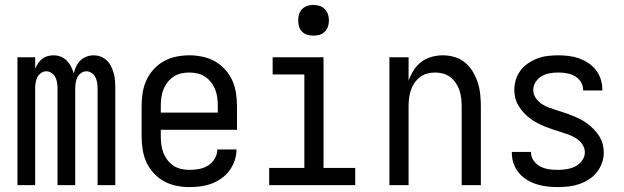

<svg xmlns="http://www.w3.org/2000/svg" viewBox="-20 -753 2540 781"><path d="M51 0V-520H123V-474Q128 -485 135 -495.5Q142 -506 151.5 -513.5Q161 -521 173 -524.5Q185 -528 198 -528Q213 -528 227 -522.5Q241 -517 251.5 -506.5Q262 -496 269 -482Q276 -468 280 -454Q283 -468 289.5 -482Q296 -496 306.5 -506.5Q317 -517 331.5 -522.5Q346 -528 361 -528Q376 -528 390 -522.5Q404 -517 415 -506.5Q426 -496 432.5 -482Q439 -468 443 -453.5Q447 -439 448 -424Q449 -409 449 -394V0H377V-394Q377 -405 375 -417Q373 -429 368 -439Q363 -449 353 -456Q343 -463 332 -463Q320 -463 310 -456Q300 -449 295 -439Q290 -429 288 -417Q286 -405 286 -394V0H214V-394Q214 -405 212 -417Q210 -429 205 -439Q200 -449 190 -456Q180 -463 168 -463Q157 -463 147 -456Q137 -449 132 -439Q127 -429 125 -417Q123 -405 123 -394V0Z M750 8Q723 8 696.5 2.5Q670 -3 646.5 -16Q623 -29 604.5 -49.5Q586 -70 575 -94.5Q564 -119 560 -146Q556 -173 556 -200V-320Q556 -347 560 -374Q564 -401 575 -425.5Q586 -450 604.5 -470.5Q623 -491 646.5 -504Q670 -517 696.5 -522.5Q723 -528 750 -528Q777 -528 803.5 -522.5Q830 -517 853.5 -504Q877 -491 895.5 -470.5Q914 -450 925 -425.5Q936 -401 940 -374Q944 -347 944 -320V-225H634V-200Q634 -183 636 -166Q638 -149 644 -133Q650 -117 660.5 -103Q671 -89 685 -79.5Q699 -70 716 -66Q733 -62 750 -62Q770 -62 789.5 -65.5Q809 -69 826 -79.5Q843 -90 853.5 -107.5Q864 -125 864 -145H942Q942 -122 934.5 -100Q927 -78 913.5 -59.5Q900 -41 881 -27.5Q862 -14 840.5 -6Q819 2 796 5Q773 8 750 8ZM866 -295V-320Q866 -337 864 -354Q862 -371 856 -387Q850 -403 839.5 -417Q829 -431 815 -440.5Q801 -450 784 -454Q767 -458 750 -458Q733 -458 716 -454Q699 -450 685 -440.5Q671 -431 660.5 -417Q650 -403 644 -387Q638 -371 636 -354Q634 -337 634 -320V-295Z M1075 0V-70H1218V-450H1089V-520H1296V-70H1425V0ZM1255 -608Q1242 -608 1230 -611.5Q1218 -615 1209 -624Q1200 -633 1196.5 -645Q1193 -657 1193 -670Q1193 -683 1196.5 -695Q1200 -707 1209 -716Q1218 -725 1230 -729Q1242 -733 1255 -733Q1268 -733 1280 -729Q1292 -725 1301 -716Q1310 -707 1314 -695Q1318 -683 1318 -670Q1318 -657 1314 -645Q1310 -633 1301 -624Q1292 -615 1280 -611.5Q1268 -608 1255 -608Z M1564 0V-520H1642V-425Q1650 -447 1662.5 -467Q1675 -487 1693.5 -501Q1712 -515 1735 -521.5Q1758 -528 1781 -528Q1806 -528 1829.5 -521Q1853 -514 1872 -498Q1891 -482 1903.5 -461Q1916 -440 1923.5 -416.5Q1931 -393 1933.5 -368.5Q1936 -344 1936 -320V0H1858V-320Q1858 -337 1856 -353.5Q1854 -370 1849 -385.5Q1844 -401 1834.5 -415Q1825 -429 1812 -439Q1799 -449 1783 -453.5Q1767 -458 1750 -458Q1733 -458 1717 -453.5Q1701 -449 1688 -439Q1675 -429 1665.5 -415Q1656 -401 1651 -385.5Q1646 -370 1644 -353.5Q1642 -337 1642 -320V0Z M2249 8Q2227 8 2205.5 5.5Q2184 3 2163 -3.5Q2142 -10 2123.5 -21.5Q2105 -33 2091 -49.5Q2077 -66 2069.5 -87Q2062 -108 2062 -130V-135H2140V-132Q2140 -114 2151 -99Q2162 -84 2178.5 -75.5Q2195 -67 2213 -64.5Q2231 -62 2249 -62Q2267 -62 2285.5 -65Q2304 -68 2320 -76Q2336 -84 2347.5 -99.5Q2359 -115 2359 -133Q2359 -151 2349 -165.5Q2339 -180 2324.5 -189.5Q2310 -199 2294 -205Q2278 -211 2261.5 -216Q2245 -221 2228.5 -226.5Q2212 -232 2196 -238.5Q2180 -245 2165 -253Q2150 -261 2136 -271.5Q2122 -282 2110.5 -294.5Q2099 -307 2090 -321.5Q2081 -336 2076.5 -353Q2072 -370 2072 -387Q2072 -408 2078.5 -429Q2085 -450 2098 -467Q2111 -484 2129 -496Q2147 -508 2167 -515.5Q2187 -523 2208.5 -525.5Q2230 -528 2251 -528Q2272 -528 2293 -525.5Q2314 -523 2334 -516Q2354 -509 2372 -497.5Q2390 -486 2403 -469.5Q2416 -453 2423 -432.5Q2430 -412 2430 -391V-385H2352V-388Q2352 -405 2342.5 -420Q2333 -435 2318 -443.5Q2303 -452 2285.5 -455Q2268 -458 2251 -458Q2234 -458 2216.5 -455Q2199 -452 2184 -443.5Q2169 -435 2159 -419.5Q2149 -404 2149 -387Q2149 -370 2159 -355Q2169 -340 2183 -330.5Q2197 -321 2213.5 -315Q2230 -309 2246.5 -304Q2263 -299 2279 -293.5Q2295 -288 2311 -281.5Q2327 -275 2342.5 -267Q2358 -259 2371.5 -248.5Q2385 -238 2397 -225.5Q2409 -213 2418 -198.5Q2427 -184 2431.5 -167Q2436 -150 2436 -133Q2436 -111 2428.5 -90Q2421 -69 2407.5 -52Q2394 -35 2375 -23Q2356 -11 2335.5 -4Q2315 3 2293 5.5Q2271 8 2249 8Z"/></svg>

Font: Iosevka
Style: Regular
Weight: 400
Monospace: yes
Designer: Belleve Invis
Foundry: Belleve Invis
Version: Version 33.2.3; ttfautohint (v1.8.4)